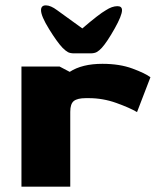

<svg xmlns="http://www.w3.org/2000/svg" viewBox="-20 -696 591 716"><path d="M60 -448H202L240 -428Q286 -458 362 -458Q426 -458 473.5 -440.5Q521 -423 541 -408L491 -278Q464 -294 414 -312Q364 -330 311 -330H300Q269 -330 255.5 -319.5Q242 -309 242 -279V0H60ZM151 -676Q169 -676 193 -658L287 -590Q350 -644 375 -658Q398 -673 418 -673Q435 -673 435 -658Q435 -638 407 -588.5Q379 -539 360 -518Q350 -507 341 -502Q332 -497 317 -497H257Q242 -497 233.5 -501.5Q225 -506 213 -518Q193 -539 163 -587.5Q133 -636 133 -658Q133 -676 151 -676Z"/></svg>

Font: Gold Bold
Style: Regular
Weight: 400
Designer: jaiki
Version: Version 1.000